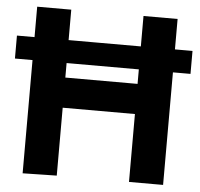

<svg xmlns="http://www.w3.org/2000/svg" viewBox="-52 -777 869 833"><g transform="rotate(5 382.5 -360.0)"><path d="M764.6 -490.2V-590.2H0Q0 -579 0 -559.6Q0 -540.2 0 -520.8Q0 -501.5 0 -490.2ZM76.6 -722.7V2.9L225 0V-295.7H539.6V0H688.1V-722.7H539.6V-427H225V-722.7Z"/></g></svg>

Font: Giphurs SC
Style: Regular
Weight: 400
Version: Version 0.920